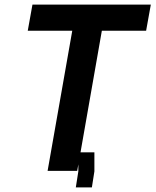

<svg xmlns="http://www.w3.org/2000/svg" viewBox="-20 -745 678 837"><path d="M295 -611H101L121.5 -725H637.5L617 -611H424L331 -81H391.5V2L380.5 72H310.5L321.5 2V-28.5L316.5 0H187.5Z"/></svg>

Font: JuliaMono
Style: Bold Italic
Weight: 700
Italic angle: -9°
Monospace: yes
Designer: cormullion
Foundry: corm
Version: Version 0.057; ttfautohint (v1.8.4)